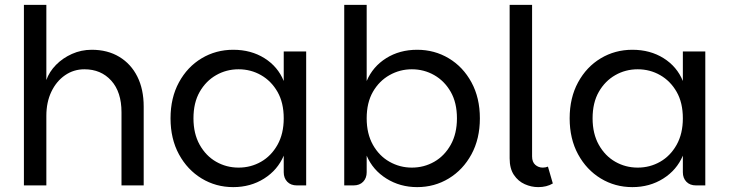

<svg xmlns="http://www.w3.org/2000/svg" viewBox="-20 -760 2989 787"><path d="M78 0V-740H170V-432Q182 -466 209.5 -494Q237 -522 275 -539Q313 -556 356 -556Q421 -556 469 -527Q517 -498 543 -446Q569 -394 569 -323V0H478V-300Q478 -383 436 -429.5Q394 -476 326 -476Q282 -476 246.5 -451.5Q211 -427 190.5 -384Q170 -341 170 -285V0Z M936 7Q865 7 806.5 -28.5Q748 -64 713.5 -127.5Q679 -191 679 -275Q679 -359 713.5 -422.5Q748 -486 806.5 -521Q865 -556 936 -556Q1009 -556 1064 -521.5Q1119 -487 1143 -428V-549H1235V0H1197Q1172 0 1157.5 -15Q1143 -30 1143 -54V-122Q1118 -63 1062.5 -28Q1007 7 936 7ZM958 -73Q1008 -73 1050 -97Q1092 -121 1117.5 -166.5Q1143 -212 1143 -275Q1143 -339 1117.5 -383.5Q1092 -428 1050 -452Q1008 -476 958 -476Q908 -476 866 -452Q824 -428 798.5 -383.5Q773 -339 773 -275Q773 -212 798.5 -166.5Q824 -121 866 -97Q908 -73 958 -73Z M1690 7Q1620 7 1564 -28Q1508 -63 1483 -122V-54Q1483 -30 1468.5 -15Q1454 0 1429 0H1391V-740H1483V-428Q1508 -487 1563 -521.5Q1618 -556 1690 -556Q1761 -556 1819.5 -521Q1878 -486 1912.5 -422.5Q1947 -359 1947 -275Q1947 -191 1912.5 -127.5Q1878 -64 1819.5 -28.5Q1761 7 1690 7ZM1668 -73Q1718 -73 1760 -97Q1802 -121 1827.5 -166.5Q1853 -212 1853 -275Q1853 -339 1827.5 -383.5Q1802 -428 1760 -452Q1718 -476 1668 -476Q1619 -476 1576.5 -452Q1534 -428 1508.5 -383.5Q1483 -339 1483 -275Q1483 -212 1508.5 -166.5Q1534 -121 1576.5 -97Q1619 -73 1668 -73Z M2069 -111V-740H2161V-119Q2161 -96 2174 -84.5Q2187 -73 2205 -73Q2216 -73 2226 -77L2246 -8Q2221 7 2186 7Q2158 7 2131 -5Q2104 -17 2086.5 -43Q2069 -69 2069 -111Z M2572 7Q2501 7 2442.5 -28.5Q2384 -64 2349.5 -127.5Q2315 -191 2315 -275Q2315 -359 2349.5 -422.5Q2384 -486 2442.5 -521Q2501 -556 2572 -556Q2645 -556 2700 -521.5Q2755 -487 2779 -428V-549H2871V0H2833Q2808 0 2793.5 -15Q2779 -30 2779 -54V-122Q2754 -63 2698.5 -28Q2643 7 2572 7ZM2594 -73Q2644 -73 2686 -97Q2728 -121 2753.5 -166.5Q2779 -212 2779 -275Q2779 -339 2753.5 -383.5Q2728 -428 2686 -452Q2644 -476 2594 -476Q2544 -476 2502 -452Q2460 -428 2434.5 -383.5Q2409 -339 2409 -275Q2409 -212 2434.5 -166.5Q2460 -121 2502 -97Q2544 -73 2594 -73Z"/></svg>

Font: Parkinsans Light
Style: Regular
Weight: 400
Version: Version 1.000